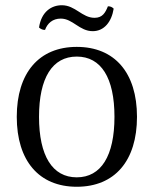

<svg xmlns="http://www.w3.org/2000/svg" viewBox="-20 -700 587 733"><path d="M414 -667C408 -673 402 -676 392 -676C382 -651 371 -632 341 -632C293 -632 268 -680 216 -680C177 -680 138 -656 129 -595C135 -589 145 -585 152 -586C161 -611 181 -629 212 -629C258 -629 283 -581 334 -581C378 -581 406 -617 414 -667ZM273 13C418 13 503 -86 503 -254C503 -422 418 -521 273 -521C129 -521 44 -422 44 -254C44 -86 129 13 273 13ZM273 -23C180 -23 129 -105 129 -254C129 -403 180 -484 273 -484C366 -484 417 -403 417 -254C417 -105 366 -23 273 -23Z"/></svg>

Font: Arima Koshi
Style: Regular
Weight: 400
Designer: Joana Correia and Natanael Gama
Foundry: NDISCOVER
Version: Version 1.019;PS 001.019;hotconv 1.0.88;makeotf.lib2.5.64775